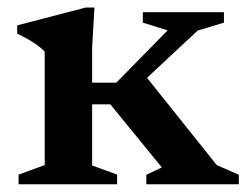

<svg xmlns="http://www.w3.org/2000/svg" viewBox="-20 -476 637 496"><path d="M265 -206.5H179.5V-262.5H280.5L413 -397.5L349 -417.5V-444.5H558.5V-417.5L490.5 -397L307.5 -226L351 -286L540 -49.5L597 -24.5V0H358V-24.5L398 -43.5ZM224 -456.5 218 -353V-48.5L282.5 -25V0H28V-25L95.5 -49.5V-342.5Q89 -350 77.8 -358.2Q66.5 -366.5 52.5 -374.5Q38.5 -382.5 24.5 -389V-410.5L201.5 -456.5Z"/></svg>

Font: Newsreader 16pt SemiBold
Style: Regular
Weight: 600
Designer: Hugues Gentile
Foundry: Production Type
Version: Version 1.003